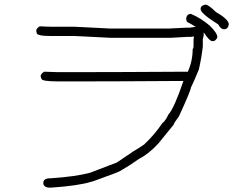

<svg xmlns="http://www.w3.org/2000/svg" viewBox="-20 -706 1040 851"><path d="M156.2 -589.4Q195.3 -587.4 214.8 -587.4H312.5L466.8 -579.6H730.5Q800.3 -583.5 808.6 -583.5H822.3L865.2 -589.4Q882.8 -583 882.8 -567.9V-548.3Q878.9 -534.7 878.9 -532.7V-499.5Q872.6 -446.3 861.3 -397.9Q839.4 -343.8 826.2 -317.9Q825.2 -303.7 773.4 -190.9Q750 -159.7 750 -153.8L681.6 -69.8Q639.6 -23.9 595.7 -1.5Q550.3 30.3 523.4 45.4Q511.2 55.2 449.2 76.7Q387.7 100.1 382.8 100.1Q327.1 117.2 209 125.5H193.4Q171.9 122.1 171.9 104Q171.9 88.4 193.4 84.5H201.2Q318.4 76.7 380.9 59.1L498 14.2L570.3 -34.7Q604 -54.7 619.1 -65.9Q666 -109.9 699.2 -159.7Q712.9 -169.4 726.6 -198.7Q752 -226.1 793 -347.2H791Q497.1 -345.2 343.8 -345.2H238.3Q164.1 -345.2 164.1 -356.9Q160.2 -363.3 160.2 -368.7Q160.2 -378.4 175.8 -388.2Q217.8 -386.2 238.3 -386.2H314.5Q482.4 -386.2 812.5 -388.2Q834 -435.5 834 -489.7Q837.9 -489.7 837.9 -503.4V-530.8L839.8 -544.4L826.2 -542.5H808.6Q745.6 -538.6 740.2 -538.6H466.8L312.5 -546.4H205.1Q142.6 -546.4 142.6 -560.1L140.6 -569.8Q140.6 -579.6 156.2 -589.4ZM890.6 -685.5Q903.8 -685.5 937.5 -652.3Q994.1 -620.1 994.1 -597.7Q990.7 -576.2 972.7 -576.2Q959 -576.2 947.3 -597.7Q869.1 -646.5 869.1 -666Q869.1 -681.6 890.6 -685.5ZM826.2 -644.5Q871.1 -625.5 910.2 -591.8Q943.4 -559.1 943.4 -541Q937 -523.4 921.9 -523.4Q908.7 -523.4 882.8 -562.5Q849.6 -587.9 808.6 -609.4L804.7 -623Q808.1 -644.5 826.2 -644.5Z"/></svg>

Font: CEF Fonts CJK
Style: Regular
Weight: 400
Designer: PartyBoss (派对大魔王)
Version: Release 2.25